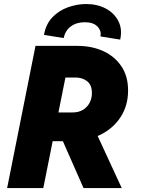

<svg xmlns="http://www.w3.org/2000/svg" viewBox="-20 -952 712 972"><path d="M196.8 -237.3 226.1 -382.8H348.1Q378.4 -382.8 400.1 -396Q421.9 -409.2 433.6 -431.6Q445.3 -454.1 445.3 -481Q445.3 -521.5 421.4 -540.5Q397.5 -559.6 362.3 -559.6H251L284.2 -719.7H372.1Q445.3 -719.7 503.2 -693.1Q561 -666.5 594.7 -616.2Q628.4 -565.9 628.4 -493.7Q628.4 -418 591.1 -360.1Q553.7 -302.2 488.3 -269.8Q422.9 -237.3 339.4 -237.3ZM16.1 0 159.7 -719.7H343.3L199.2 0ZM402.8 0 287.1 -262.7 429.7 -360.4 596.2 0ZM588.4 -751.5 488.3 -767.6Q494.6 -794.9 473.9 -817.1Q453.1 -839.4 409.7 -839.4Q366.7 -839.4 338.4 -818.1Q310.1 -796.9 302.2 -759.3L202.6 -775.4Q212.4 -830.6 245.8 -865Q279.3 -899.4 325 -915.5Q370.6 -931.6 416.5 -931.6Q472.7 -931.6 515.6 -908.7Q558.6 -885.7 579.3 -845.2Q600.1 -804.7 588.4 -751.5Z"/></svg>

Font: Reddit Sans Black
Style: Italic
Weight: 900
Italic angle: -11.25°
Designer: Stephen Hutchings
Version: Version 1.013